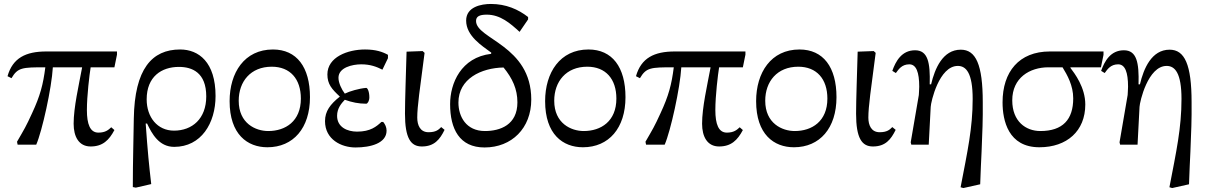

<svg xmlns="http://www.w3.org/2000/svg" viewBox="-20 -731 6105 970"><path d="M571 -455V-471H214C110 -471 44 -438 18 -346L38 -336C70 -390 92 -391 209 -391C198 -304 183 -247 142 -159C111 -91 103 -79 66 -15L69 0H163C193 -69 241 -286 247 -391H395C378 -300 352 -188 352 -106C352 -41 378 9 438 9C499 9 531 -23 558 -74L542 -88C528 -75 513 -61 477 -61C435 -61 419 -104 419 -175C419 -248 432 -354 438 -391H558Z M744 199C733 105 726 34 716 -107H723C747 -56 783 11 860 11C996 11 1069 -108 1069 -246C1069 -417 984 -481 890 -481C747 -481 660 -382 656 -132C655 -41 651 81 651 214L666 217ZM721 -229C721 -344 796 -393 884 -393C950 -393 1022 -365 1022 -244C1022 -131 951 -71 859 -71C775 -71 721 -139 721 -229Z M1359 -481C1215 -481 1140 -364 1140 -220C1140 -52 1230 13 1331 13C1462 13 1546 -84 1546 -240C1546 -392 1479 -481 1359 -481ZM1500 -233C1500 -118 1422 -69 1335 -69C1272 -69 1186 -107 1186 -222C1186 -319 1246 -394 1353 -394C1446 -394 1500 -332 1500 -233Z M1722 -258C1706 -279 1690 -312 1690 -338C1690 -390 1760 -406 1805 -406C1851 -406 1882 -394 1912 -379L1940 -437V-454C1913 -469 1879 -481 1824 -481C1737 -481 1634 -443 1634 -355C1634 -306 1656 -281 1697 -243C1648 -204 1622 -169 1622 -119C1622 -26 1705 14 1776 14C1852 14 1933 -7 1933 -71C1933 -88 1926 -103 1916 -115H1907C1882 -92 1852 -66 1784 -66C1735 -66 1683 -88 1683 -146C1683 -184 1705 -209 1722 -227C1758 -214 1792 -207 1830 -207C1837 -207 1846 -221 1846 -239C1846 -268 1837 -287 1830 -287C1794 -284 1746 -270 1722 -258Z M2026 -157C2026 -33 2055 9 2111 9C2174 9 2202 -26 2226 -75L2209 -89C2196 -76 2183 -63 2145 -63C2103 -63 2088 -98 2088 -137C2088 -193 2101 -280 2125 -464L2115 -473L2034 -470C2031 -360 2026 -226 2026 -157Z M2648 -645C2598 -684 2536 -711 2460 -711C2412 -711 2335 -697 2335 -627C2335 -549 2416 -499 2462 -465L2461 -459C2309 -441 2254 -310 2254 -205C2254 -80 2301 14 2428 14C2565 14 2664 -83 2664 -228C2664 -502 2385 -533 2385 -625C2385 -647 2401 -657 2439 -657C2508 -657 2558 -613 2605 -570L2648 -633ZM2594 -214C2594 -100 2507 -69 2430 -69C2335 -69 2296 -142 2296 -213C2296 -333 2411 -388 2524 -390C2569 -335 2594 -281 2594 -214Z M2953 -481C2809 -481 2734 -364 2734 -220C2734 -52 2824 13 2925 13C3056 13 3140 -84 3140 -240C3140 -392 3073 -481 2953 -481ZM3094 -233C3094 -118 3016 -69 2929 -69C2866 -69 2780 -107 2780 -222C2780 -319 2840 -394 2947 -394C3040 -394 3094 -332 3094 -233Z M3746 -455V-471H3389C3285 -471 3219 -438 3193 -346L3213 -336C3245 -390 3267 -391 3384 -391C3373 -304 3358 -247 3317 -159C3286 -91 3278 -79 3241 -15L3244 0H3338C3368 -69 3416 -286 3422 -391H3570C3553 -300 3527 -188 3527 -106C3527 -41 3553 9 3613 9C3674 9 3706 -23 3733 -74L3717 -88C3703 -75 3688 -61 3652 -61C3610 -61 3594 -104 3594 -175C3594 -248 3607 -354 3613 -391H3733Z M4019 -481C3875 -481 3800 -364 3800 -220C3800 -52 3890 13 3991 13C4122 13 4206 -84 4206 -240C4206 -392 4139 -481 4019 -481ZM4160 -233C4160 -118 4082 -69 3995 -69C3932 -69 3846 -107 3846 -222C3846 -319 3906 -394 4013 -394C4106 -394 4160 -332 4160 -233Z M4305 -157C4305 -33 4334 9 4390 9C4453 9 4481 -26 4505 -75L4488 -89C4475 -76 4462 -63 4424 -63C4382 -63 4367 -98 4367 -137C4367 -193 4380 -280 4404 -464L4394 -473L4313 -470C4310 -360 4305 -226 4305 -157Z M4581 -12 4584 0H4672L4682 -191C4683 -216 4724 -398 4819 -398C4861 -398 4894 -362 4894 -231C4894 -84 4868 33 4833 215L4847 219L4932 200C4934 135 4937 82 4939 36C4943 -61 4946 -129 4945 -215C4945 -405 4910 -480 4834 -480C4743 -480 4703 -385 4684 -305H4677C4680 -415 4668 -477 4603 -477C4535 -477 4505 -421 4488 -373L4506 -362C4520 -381 4536 -406 4574 -406C4609 -406 4624 -366 4624 -293C4624 -279 4622 -256 4622 -251Z M5555 -454V-471H5284C5128 -471 5045 -368 5045 -214C5045 -122 5074 13 5231 13C5370 13 5463 -69 5463 -203C5463 -290 5409 -360 5388 -388V-391H5542ZM5348 -391C5372 -352 5402 -299 5402 -234C5402 -127 5349 -69 5236 -69C5163 -69 5094 -117 5094 -224C5094 -338 5182 -391 5277 -391Z M5636 -12 5639 0H5727L5737 -191C5738 -216 5779 -398 5874 -398C5916 -398 5949 -362 5949 -231C5949 -84 5923 33 5888 215L5902 219L5987 200C5989 135 5992 82 5994 36C5998 -61 6001 -129 6000 -215C6000 -405 5965 -480 5889 -480C5798 -480 5758 -385 5739 -305H5732C5735 -415 5723 -477 5658 -477C5590 -477 5560 -421 5543 -373L5561 -362C5575 -381 5591 -406 5629 -406C5664 -406 5679 -366 5679 -293C5679 -279 5677 -256 5677 -251Z"/></svg>

Font: mjx-stx-n
Style: Regular
Weight: 500
Version: 1.0.0